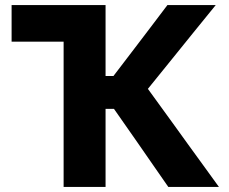

<svg xmlns="http://www.w3.org/2000/svg" viewBox="-20 -733 898 753"><path d="M229.5 0V-569.5H25.5V-713H394V-435H425L509 -545Q539 -584 568.2 -622.8Q597.5 -661.5 636.5 -713H826Q780 -656.5 735.8 -602Q691.5 -547.5 647 -492L560 -384.5L656.5 -251.5Q685 -211.5 718.5 -165.5Q752 -119.5 783.5 -76Q815 -32.5 838.5 0H640Q607 -47.5 578 -89.2Q549 -131 521 -171.5L427 -306H394V0Z"/></svg>

Font: Commissioner
Style: Bold
Weight: 700
Designer: Kostas Bartsokas
Foundry: Kostas Bartsokas
Version: Version 1.000; ttfautohint (v1.8.3)